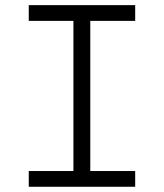

<svg xmlns="http://www.w3.org/2000/svg" viewBox="-20 -713 626 733"><path d="M89.8 0V-60.1H260.3V-633.3H89.8V-693.4H496.1V-633.3H324.7V-60.1H496.1V0Z"/></svg>

Font: CaskaydiaMono NF Light
Style: Regular
Weight: 300
Designer: Aaron Bell
Foundry: Saja Typeworks
Version: Version 2111.001; ttfautohint (v1.8.4);Nerd Fonts 3.1.1